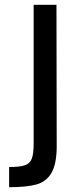

<svg xmlns="http://www.w3.org/2000/svg" viewBox="-20 -708 333 799"><path d="M18 -13Q62 -13 83 -20Q104 -27 112 -47Q120 -67 120 -111V-688H215L216 -101Q216 -26 194.5 11Q173 48 132 59.5Q91 71 18 71Z"/></svg>

Font: Cairo SemiBold
Style: Regular
Weight: 600
Designer: Mohamed Gaber, the designers of Titillium
Foundry: Kief Type Foundry
Version: Version 2.009; ttfautohint (v1.5.33-1714) -l 8 -r 50 -G 200 